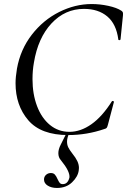

<svg xmlns="http://www.w3.org/2000/svg" viewBox="-20 -656 629 951"><path d="M57 -244Q57 -274 64 -316Q81 -411 137.5 -484Q194 -557 273 -596.5Q352 -636 434 -636Q475 -636 516.5 -627Q558 -618 581 -603Q587 -599 588.5 -594.5Q590 -590 589 -579L577 -461Q576 -457 571 -457Q566 -457 566 -461Q556 -537 511.5 -574.5Q467 -612 396 -612Q302 -612 235 -540Q168 -468 148 -346Q141 -307 141 -264Q141 -190 163.5 -130.5Q186 -71 227.5 -37Q269 -3 324 -3Q379 -3 432.5 -40.5Q486 -78 534 -154Q536 -156 538 -156Q541 -156 543 -154Q545 -152 544 -150L515 -40Q512 -28 509 -23.5Q506 -19 497 -17Q410 13 318 13Q183 13 120 -60.5Q57 -134 57 -244ZM198 233Q198 219 208 210Q218 201 232 201Q245 201 252 209Q259 217 265 231Q271 244 276 250Q281 256 291 256Q316 256 324 223Q327 193 282 138Q269 124 269 103Q269 83 281 60L311 0H324Q312 27 312 45Q312 61 318 73.5Q324 86 338 104Q355 125 363 142Q371 159 371 176Q371 184 370 188Q366 219 337 247Q308 275 262 275Q235 275 216.5 263.5Q198 252 198 233Z"/></svg>

Font: Cormorant Infant Medium
Style: Italic
Weight: 500
Italic angle: -10°
Designer: Christian Thalmann (Catharsis Fonts)
Foundry: Catharsis Fonts
Version: Version 4.000